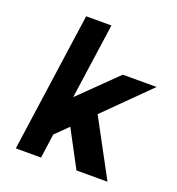

<svg xmlns="http://www.w3.org/2000/svg" viewBox="-128 -803 834 907"><g transform="rotate(20 289.0 -350.0)"><path d="M52 0H179L196 -122L259 -184L357 0H513L360 -284L578 -500H408L224 -320L278 -700H151Z"/></g></svg>

Font: Unageo
Style: Bold-Italic
Weight: 700
Designer: Richard Sepsi
Foundry: Richard Sepsi
Version: Version 2.000